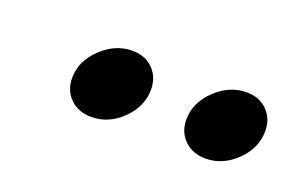

<svg xmlns="http://www.w3.org/2000/svg" viewBox="-33 -751 414 270"><g transform="rotate(20 173.5 -615.5)"><path d="M132.8 -668.9Q151.9 -668.9 163.8 -657Q175.8 -645 175.8 -626.5Q175.8 -600.6 155.5 -581.1Q135.3 -561.5 109.9 -561.5Q90.3 -561.5 78.1 -573.5Q65.9 -585.4 65.9 -604Q65.9 -629.4 86.7 -649.2Q107.4 -668.9 132.8 -668.9ZM303.7 -668.9Q322.8 -668.9 334.7 -657Q346.7 -645 346.7 -626.5Q346.7 -600.6 326.4 -581.1Q306.2 -561.5 280.8 -561.5Q261.2 -561.5 249 -573.5Q236.8 -585.4 236.8 -604Q236.8 -629.4 257.6 -649.2Q278.3 -668.9 303.7 -668.9Z"/></g></svg>

Font: Flanker
Style: Italic
Weight: 400
Italic angle: -12°
Designer: Flanker
Version: Version 2.027